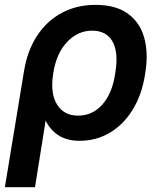

<svg xmlns="http://www.w3.org/2000/svg" viewBox="-33 -576 668 800"><path d="M-12.7 204.1 67.4 -281.7Q81.5 -366.7 122.3 -428.2Q163.1 -489.7 225.1 -522.7Q287.1 -555.7 364.7 -555.7Q449.2 -555.7 499.3 -519.5Q549.3 -483.4 567.4 -420.7Q585.4 -357.9 573.2 -278.8L571.3 -265.6Q558.1 -180.7 519.5 -118.4Q481 -56.2 424.1 -22.7Q367.2 10.7 298.8 10.7Q247.6 10.7 212.2 -11.2Q176.8 -33.2 157.2 -73.7L112.8 204.1ZM189 -272 188.5 -268.1Q175.8 -187 204.6 -140.6Q233.4 -94.2 292.5 -94.2Q352.1 -94.2 393.1 -140.1Q434.1 -186 446.3 -265.6L448.2 -278.8Q460.9 -357.9 435.8 -403.1Q410.6 -448.2 350.6 -448.2Q291 -448.2 246.6 -401.1Q202.1 -354 189 -272Z"/></svg>

Font: Inter Semi Bold
Style: Italic
Weight: 600
Italic angle: -9.39999°
Designer: Rasmus Andersson
Foundry: rsms
Version: Version 4.000;git-3c8e0fc